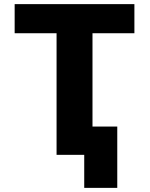

<svg xmlns="http://www.w3.org/2000/svg" viewBox="-20 -750 727 930"><path d="M548 -137V160H388V0H374H254V-589H51V-730H631V-589H428V-137Z"/></svg>

Font: Mplus 1p ExtraBold
Style: Regular
Weight: 800
Version: Version 1.061